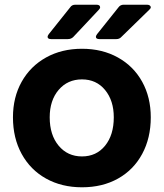

<svg xmlns="http://www.w3.org/2000/svg" viewBox="-20 -783 696 815"><path d="M35 -285Q35 -370 72 -436Q109 -502 175.5 -539Q242 -576 328 -576Q414 -576 480.5 -539Q547 -502 583.5 -436Q620 -370 620 -285Q620 -197 583.5 -129.5Q547 -62 481 -25Q415 12 328 12Q242 12 175.5 -25Q109 -62 72 -129.5Q35 -197 35 -285ZM463 -285Q463 -356 426 -401Q389 -446 328 -446Q267 -446 229 -401.5Q191 -357 191 -285Q191 -210 229 -164.5Q267 -119 328 -119Q389 -119 426 -164.5Q463 -210 463 -285ZM197 -617Q182 -617 182 -627Q182 -631 187 -638L278 -752Q285 -763 300 -763H389Q405 -763 405 -752Q405 -747 399 -741L291 -626Q282 -617 268 -617ZM402 -617Q387 -617 387 -627Q387 -631 392 -638L483 -752Q491 -763 505 -763H604Q611 -763 615.5 -760Q620 -757 620 -752Q620 -747 613 -741L495 -626Q487 -617 474 -617Z"/></svg>

Font: Open Sauce Two ExtraBold
Style: Regular
Weight: 800
Designer: Alfredo Marco Pradil
Foundry: Creative Sauce Fz LLC
Version: Version 1.477